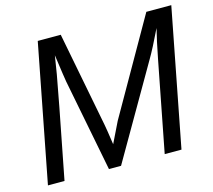

<svg xmlns="http://www.w3.org/2000/svg" viewBox="-99 -809 1032 929"><g transform="rotate(-15 416.5 -344.0)"><path d="M615.7 0 703.6 -453.1Q721.2 -543.5 735.4 -599.6Q690.9 -507.3 664.6 -462.9L397 0H336.4L246.1 -462.9Q243.2 -477.1 226.1 -599.6Q221.7 -570.3 211.4 -508.1Q201.2 -445.8 113.8 0H30.8L164.1 -688H279.3L371.6 -210.9Q375.5 -191.9 387.2 -110.8L438 -214.8L708 -688H833L699.7 0Z"/></g></svg>

Font: Liberation Sans
Style: Italic
Weight: 400
Italic angle: -12°
Designer: Steve Matteson
Foundry: Ascender Corporation
Version: Version 2.1.5